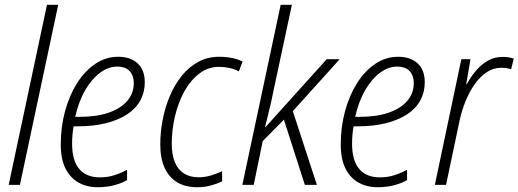

<svg xmlns="http://www.w3.org/2000/svg" viewBox="-20 -780 2187 810"><path d="M16.6 0 178.2 -759.8H225.6L64 0Z M391.6 9.8Q346.2 9.8 311 -10Q275.9 -29.8 256.1 -69.6Q236.3 -109.4 236.3 -169.9Q236.3 -245.1 254.6 -311.8Q272.9 -378.4 305.7 -429.9Q338.4 -481.4 382.6 -511Q426.8 -540.5 478.5 -540.5Q530.3 -540.5 560.5 -512.7Q590.8 -484.9 590.8 -432.6Q590.8 -391.1 572.3 -356.7Q553.7 -322.3 517.1 -298.1Q480.5 -273.9 427.7 -260.5Q375 -247.1 307.1 -247.1H290.5Q287.6 -231.4 285.9 -212.4Q284.2 -193.4 284.2 -173.8Q284.2 -103 314.2 -67.4Q344.2 -31.7 401.4 -31.7Q434.1 -31.7 462.2 -40.8Q490.2 -49.8 516.1 -63.5V-20Q492.7 -6.8 461.4 1.5Q430.2 9.8 391.6 9.8ZM297.4 -287.1H315.9Q388.2 -287.1 439.2 -304.9Q490.2 -322.8 517.3 -355Q544.4 -387.2 544.4 -429.7Q544.4 -460.9 527.1 -480Q509.8 -499 473.6 -499Q437 -499 401.6 -472.7Q366.2 -446.3 338.9 -398.7Q311.5 -351.1 297.4 -287.1Z M811.5 9.8Q761.7 9.8 727.1 -11.2Q692.4 -32.2 674.3 -72.3Q656.2 -112.3 656.2 -170.9Q656.2 -222.2 666.3 -274.7Q676.3 -327.1 696.5 -375Q716.8 -422.9 746.6 -460Q776.4 -497.1 816.2 -518.8Q856 -540.5 904.8 -540.5Q932.6 -540.5 958.3 -535.4Q983.9 -530.3 1003.4 -520.5L987.8 -479Q970.2 -488.3 948.2 -493.2Q926.3 -498 904.3 -498Q857.9 -498 820.6 -469.5Q783.2 -440.9 757.3 -393.6Q731.4 -346.2 718 -288.8Q704.6 -231.4 704.6 -173.3Q704.6 -128.4 717.3 -96.7Q730 -64.9 755.4 -48.6Q780.8 -32.2 817.4 -32.2Q843.8 -32.2 868.2 -39.3Q892.6 -46.4 917 -57.6V-14.6Q896.5 -4.9 870.1 2.4Q843.8 9.8 811.5 9.8Z M1002.4 0 1164.1 -759.8H1211.4L1132.8 -392.6Q1127 -362.3 1120.8 -336.7Q1114.7 -311 1109.1 -288.1Q1103.5 -265.1 1097.7 -242.7H1099.1L1358.4 -530.3H1413.1L1215.3 -311L1316.9 0H1266.1L1177.7 -275.4L1088.4 -184.6L1050.3 0Z M1572.8 9.8Q1527.3 9.8 1492.2 -10Q1457 -29.8 1437.3 -69.6Q1417.5 -109.4 1417.5 -169.9Q1417.5 -245.1 1435.8 -311.8Q1454.1 -378.4 1486.8 -429.9Q1519.5 -481.4 1563.7 -511Q1607.9 -540.5 1659.7 -540.5Q1711.4 -540.5 1741.7 -512.7Q1772 -484.9 1772 -432.6Q1772 -391.1 1753.4 -356.7Q1734.9 -322.3 1698.2 -298.1Q1661.6 -273.9 1608.9 -260.5Q1556.2 -247.1 1488.3 -247.1H1471.7Q1468.8 -231.4 1467 -212.4Q1465.3 -193.4 1465.3 -173.8Q1465.3 -103 1495.4 -67.4Q1525.4 -31.7 1582.5 -31.7Q1615.2 -31.7 1643.3 -40.8Q1671.4 -49.8 1697.3 -63.5V-20Q1673.8 -6.8 1642.6 1.5Q1611.3 9.8 1572.8 9.8ZM1478.5 -287.1H1497.1Q1569.3 -287.1 1620.4 -304.9Q1671.4 -322.8 1698.5 -355Q1725.6 -387.2 1725.6 -429.7Q1725.6 -460.9 1708.3 -480Q1690.9 -499 1654.8 -499Q1618.2 -499 1582.8 -472.7Q1547.4 -446.3 1520 -398.7Q1492.7 -351.1 1478.5 -287.1Z M1814.5 0 1926.3 -530.3H1964.8L1946.8 -424.3H1949.2Q1964.8 -454.1 1986.8 -480.5Q2008.8 -506.8 2037.1 -523.4Q2065.4 -540 2100.6 -540Q2113.8 -540 2125.7 -538.1Q2137.7 -536.1 2147.5 -532.7L2136.2 -487.8Q2127.4 -490.7 2117.2 -492.4Q2106.9 -494.1 2094.2 -494.1Q2061 -494.1 2032.5 -474.9Q2003.9 -455.6 1981.4 -423.1Q1959 -390.6 1943.1 -350.8Q1927.2 -311 1918.5 -270L1861.8 0Z"/></svg>

Font: Open Sans SemiCondensed Light
Style: Italic
Weight: 300
Width: 4
Italic angle: -12°
Designer: Monotype Design Team
Foundry: Monotype Imaging Inc.
Version: Version 3.000